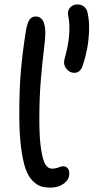

<svg xmlns="http://www.w3.org/2000/svg" viewBox="-20 -834 422 865"><path d="M314.9 -505.9Q292.5 -505.9 277.8 -525.9Q263.2 -545.9 272 -573.2Q303.7 -685.1 287.1 -764.2Q283.2 -784.7 295.4 -799.3Q307.6 -814 329.1 -814Q346.2 -814 358.6 -804Q371.1 -793.9 374 -778.8Q382.8 -741.7 381.3 -697.8Q379.9 -653.8 372.6 -614.7Q365.2 -575.7 353 -539.1Q341.8 -505.9 314.9 -505.9ZM209 11.2Q183.1 11.2 164.3 5.4Q145.5 -0.5 126 -20.5Q106.4 -40.5 94.5 -75.4Q82.5 -110.4 74.7 -171.4Q66.9 -232.4 66.9 -316.9Q66.9 -433.1 74.2 -516.4Q81.5 -599.6 96.2 -691.9Q102.5 -729.5 112.5 -744.6Q122.6 -759.8 140.1 -759.8Q184.1 -759.8 184.1 -686Q184.1 -658.7 177.5 -607.7Q170.9 -556.6 164.1 -476.1Q157.2 -395.5 157.2 -296.9Q157.2 -212.9 165 -161.9Q172.9 -110.8 184.8 -92.5Q196.8 -74.2 213.9 -74.2Q229.5 -74.2 243.2 -79.6Q256.8 -85 262.2 -85Q292 -85 292 -50.8Q292 -24.4 267.1 -6.6Q242.2 11.2 209 11.2Z"/></svg>

Font: Shantell Sans Normal
Style: Regular
Weight: 400
Designer: Stephen Nixon, Anya Danilova, Shantell Martin
Foundry: Arrow Type
Version: Version 1.006;[559af2be0]